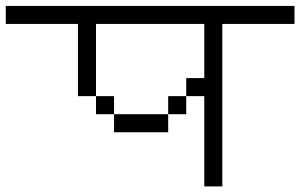

<svg xmlns="http://www.w3.org/2000/svg" viewBox="-20 -708 1040 665"><path d="M1000 -625V-687.5H0V-625H250Q250 -625 250 -375H312.5V-312.5H375V-250H562.5V-312.5H375V-375H312.5Q312.5 -375 312.5 -625H687.5V-437.5H625V-375H562.5V-312.5H625V-375H687.5V-62.5H750V-625Z"/></svg>

Font: UnifontExMono
Style: Regular
Weight: 500
Version: Version 15.0.06